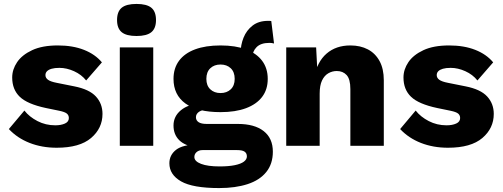

<svg xmlns="http://www.w3.org/2000/svg" viewBox="-20 -741 2557 976"><path d="M268 10Q193 10 130.5 -14.5Q68 -39 25 -85L104 -179Q129 -147 170.5 -125.5Q212 -104 261 -104Q290 -104 310 -113Q330 -122 330 -141Q330 -155 320 -163.5Q310 -172 281 -178L213 -192Q119 -212 80.5 -249Q42 -286 42 -347Q42 -388 67 -425Q92 -462 143.5 -486Q195 -510 274 -510Q350 -510 407 -487.5Q464 -465 498 -424L418 -332Q394 -362 356.5 -379Q319 -396 282 -396Q258 -396 242.5 -391.5Q227 -387 219 -379Q211 -371 211 -359Q211 -345 224 -335.5Q237 -326 268 -320L358 -302Q434 -287 467.5 -250.5Q501 -214 501 -162Q501 -89 443 -39.5Q385 10 268 10Z M759 -500V0H589V-500ZM674 -558Q622 -558 598.5 -577.5Q575 -597 575 -639Q575 -682 598.5 -701.5Q622 -721 674 -721Q726 -721 749.5 -701.5Q773 -682 773 -639Q773 -597 749.5 -577.5Q726 -558 674 -558Z M1359 -634 1373 -520Q1366 -522 1360 -522.5Q1354 -523 1349 -523Q1306 -523 1284.5 -501.5Q1263 -480 1263 -448L1203 -470Q1203 -512 1218 -549.5Q1233 -587 1264 -611Q1295 -635 1343 -635Q1346 -635 1350.5 -635Q1355 -635 1359 -634ZM1189 -111Q1274 -111 1320.5 -74.5Q1367 -38 1367 30Q1367 92 1333.5 133.5Q1300 175 1238.5 195Q1177 215 1094 215Q960 215 900.5 181Q841 147 841 89Q841 47 875 20.5Q909 -6 986 -7L982 9Q921 1 891.5 -28Q862 -57 862 -103Q862 -150 900 -181Q938 -212 999 -214L1062 -185H1046Q1008 -184 992 -173Q976 -162 976 -145Q976 -129 989.5 -120Q1003 -111 1031 -111ZM1096 105Q1143 105 1174 98.5Q1205 92 1220 80.5Q1235 69 1235 54Q1235 38 1223.5 30Q1212 22 1186 22H1009Q991 22 979.5 32Q968 42 968 57Q968 79 1002 92Q1036 105 1096 105ZM1101 -510Q1177 -510 1230.5 -490Q1284 -470 1312.5 -432Q1341 -394 1341 -340Q1341 -286 1312.5 -248.5Q1284 -211 1230.5 -191Q1177 -171 1101 -171Q983 -171 922.5 -215Q862 -259 862 -340Q862 -394 890 -432Q918 -470 971.5 -490Q1025 -510 1101 -510ZM1101 -413Q1069 -413 1049 -394Q1029 -375 1029 -340Q1029 -306 1049 -287Q1069 -268 1101 -268Q1133 -268 1153 -287Q1173 -306 1173 -340Q1173 -375 1153 -394Q1133 -413 1101 -413Z M1435 0V-500H1587L1596 -328L1577 -347Q1592 -427 1640 -468.5Q1688 -510 1761 -510Q1812 -510 1850 -490Q1888 -470 1909.5 -430.5Q1931 -391 1931 -333V0H1761V-288Q1761 -339 1742 -359.5Q1723 -380 1692 -380Q1669 -380 1649 -368.5Q1629 -357 1617 -332Q1605 -307 1605 -265V0Z M2257 10Q2182 10 2119.5 -14.5Q2057 -39 2014 -85L2093 -179Q2118 -147 2159.5 -125.5Q2201 -104 2250 -104Q2279 -104 2299 -113Q2319 -122 2319 -141Q2319 -155 2309 -163.5Q2299 -172 2270 -178L2202 -192Q2108 -212 2069.5 -249Q2031 -286 2031 -347Q2031 -388 2056 -425Q2081 -462 2132.5 -486Q2184 -510 2263 -510Q2339 -510 2396 -487.5Q2453 -465 2487 -424L2407 -332Q2383 -362 2345.5 -379Q2308 -396 2271 -396Q2247 -396 2231.5 -391.5Q2216 -387 2208 -379Q2200 -371 2200 -359Q2200 -345 2213 -335.5Q2226 -326 2257 -320L2347 -302Q2423 -287 2456.5 -250.5Q2490 -214 2490 -162Q2490 -89 2432 -39.5Q2374 10 2257 10Z"/></svg>

Font: Kantumruy Pro
Style: Bold
Weight: 700
Version: Version 1.002